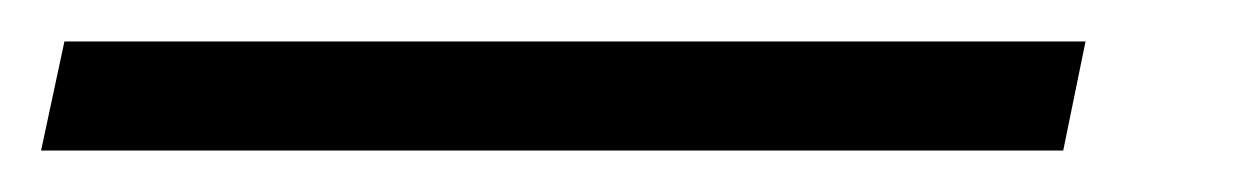

<svg xmlns="http://www.w3.org/2000/svg" viewBox="-100 78 606 93"><path d="M425.8 98.1 415 150.9H-80.1L-68.8 98.1Z"/></svg>

Font: Linear Smooth
Style: Bold Italic
Weight: 700
Designer: Philipp H. Poll, Flanker
Foundry: Philipp H. Poll, reworked by Flanker
Version: Version 1.061 | FøM Fix